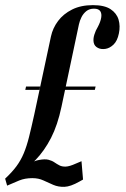

<svg xmlns="http://www.w3.org/2000/svg" viewBox="-35 -724 492 748"><path d="M163.5 -582 98.5 -278Q87.2 -226.8 78.1 -190.4Q69 -154 57.5 -126.6Q46 -99.2 29 -76.2Q12 -53.2 -15 -28L23.8 -32.5Q68.2 -64.2 103.1 -100.4Q138 -136.5 163.8 -186.6Q189.5 -236.8 204.5 -308L272.5 -629.2Q275.5 -643.2 282.5 -657.2Q289.5 -671.2 301.5 -680.8Q313.5 -690.2 331 -690.2Q349.2 -690.2 355.6 -680.5Q362 -670.8 359.2 -654.9Q356.5 -639 346.5 -620Q337.5 -605.5 332.4 -588.6Q327.2 -571.8 330.1 -557.9Q333 -544 346.8 -537.2Q358.5 -531.2 375.2 -533.5Q392 -535.8 407.1 -550.1Q422.2 -564.5 428.2 -593.8Q434.2 -622.5 426.9 -647.5Q419.5 -672.5 395.8 -688.2Q372 -704 327 -704Q280 -704 245.9 -686.9Q211.8 -669.8 191.1 -642.1Q170.5 -614.5 163.5 -582ZM217.8 -374H334.5L337.5 -387H220.8ZM63.5 -374H118.5L121.5 -387H66.5ZM-15 -28 -7.2 -0.8Q17.5 -11.8 39.9 -20.9Q62.2 -30 91 -30Q115.2 -30 134.1 -21.1Q153 -12.2 172.4 -3.9Q191.8 4.5 215.6 3.9Q239.5 3.2 274.2 -16.5L288.5 -24.5L282.5 -96L260 -86.5Q235.8 -75.5 221.2 -75Q206.8 -74.5 196.8 -79.6Q186.8 -84.8 177.2 -91.4Q167.8 -98 154 -101.6Q140.2 -105.2 117.2 -100.8Q100.8 -98.5 78.4 -85.2Q56 -72 32 -55.9Q8 -39.8 -15 -28Z"/></svg>

Font: Emberly Black
Style: Italic
Weight: 900
Italic angle: -12°
Designer: Rajesh Rajput
Foundry: Rajesh Rajput
Version: Version 1.000